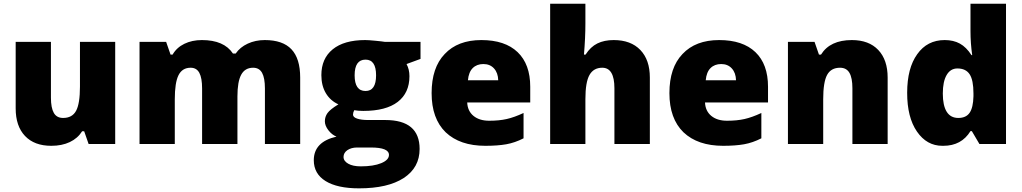

<svg xmlns="http://www.w3.org/2000/svg" viewBox="-20 -780 5535 1040"><path d="M604 0H460L436 -68.8H424.8Q400.9 -30.8 358.2 -10.5Q315.4 9.8 257.8 9.8Q166 9.8 115.5 -43.5Q64.9 -96.7 64.9 -192.9V-553.2H255.9V-251Q255.9 -195.8 271.5 -168.5Q287.1 -141.1 321.8 -141.1Q371.1 -141.1 392.1 -179.7Q413.1 -218.3 413.1 -311V-553.2H604Z M1414.1 -563Q1511.7 -563 1558.8 -512.9Q1606 -462.9 1606 -359.9V0H1415V-300.8Q1415 -357.4 1399.7 -385.3Q1384.3 -413.1 1351.1 -413.1Q1307.1 -413.1 1286.6 -375.5Q1266.1 -337.9 1266.1 -257.8V0H1074.7V-300.8Q1074.7 -357.4 1059.8 -385.3Q1044.9 -413.1 1012.7 -413.1Q967.3 -413.1 947 -372.8Q926.8 -332.5 926.8 -242.2V0H735.8V-553.2H879.9L903.8 -484.4H915Q937 -522.5 978.5 -542.7Q1020 -563 1073.7 -563Q1193.4 -563 1241.7 -490.2H1256.8Q1280.3 -524.4 1322 -543.7Q1363.8 -563 1414.1 -563Z M1975.1 -129.9H2066.9Q2252.9 -129.9 2252.9 26.9Q2252.9 127.9 2167 184.1Q2081.1 240.2 1924.8 240.2Q1807.1 240.2 1743.4 200.7Q1679.7 161.1 1679.7 87.9Q1679.7 -11.7 1802.7 -40Q1777.8 -49.8 1758.8 -74.5Q1739.7 -99.1 1739.7 -123.3Q1739.7 -147.5 1753.9 -167.5Q1768.1 -187.5 1813 -214.8Q1769.5 -234.4 1745.1 -275.1Q1720.7 -315.9 1720.7 -373Q1720.7 -462.9 1782.2 -512.9Q1843.8 -563 1958 -563Q1975.6 -563 2013.2 -559.3Q2050.8 -555.7 2064.9 -553.2H2257.8V-460.9L2182.1 -433.1Q2197.8 -404.3 2197.8 -367.2Q2197.8 -276.9 2134.3 -228Q2070.8 -179.2 1947.8 -179.2Q1918.5 -179.2 1898.9 -183.1Q1892.1 -170.4 1892.1 -159.2Q1892.1 -145 1914.6 -137.5Q1937 -129.9 1975.1 -129.9ZM1960 -457Q1900.9 -457 1900.9 -372.1Q1900.9 -287.1 1960 -287.1Q2017.1 -287.1 2017.1 -372.1Q2017.1 -457 1960 -457ZM1988.8 19H1914.1Q1883.3 19 1861.8 33.2Q1840.8 47.9 1840.8 70.1Q1840.8 92.3 1866.2 106.7Q1891.6 121.1 1934.1 121.1Q2002.9 121.1 2044.9 103.8Q2086.9 86.4 2086.9 59.1Q2086.9 19 1988.8 19Z M2608.9 9.8Q2471.2 9.8 2394 -63.5Q2317.9 -137.7 2317.9 -275.6Q2317.9 -413.6 2388.7 -487.3Q2459.5 -563 2587.4 -563Q2715.3 -563 2783.7 -497.6Q2852.1 -432.1 2852.1 -310.1V-225.1H2510.7Q2512.7 -178.7 2544.7 -152.3Q2576.7 -126 2630.1 -126Q2683.6 -126 2724.6 -135.3Q2765.6 -144.5 2815.9 -168V-30.8Q2769 -6.8 2722.2 1.5Q2675.3 9.8 2608.9 9.8ZM2514.6 -345.2H2678.7Q2677.7 -385.3 2656 -409.2Q2634.3 -433.1 2598.4 -433.1Q2562.5 -433.1 2540.5 -411.1Q2518.6 -389.2 2514.6 -345.2Z M3150.9 -759.8V-651.9Q3150.9 -576.2 3143.1 -484.4H3151.9Q3178.7 -526.4 3215.8 -544.7Q3252.9 -563 3304.2 -563Q3397 -563 3448.5 -509.3Q3500 -455.6 3500 -359.9V0H3308.1V-301.8Q3308.1 -413.1 3242.2 -413.1Q3195.3 -413.1 3173.1 -374Q3150.9 -335 3150.9 -243.2V0H2960V-759.8Z M3897 9.8Q3759.3 9.8 3682.1 -63.5Q3606 -137.7 3606 -275.6Q3606 -413.6 3676.8 -487.3Q3747.6 -563 3875.5 -563Q4003.4 -563 4071.8 -497.6Q4140.1 -432.1 4140.1 -310.1V-225.1H3798.8Q3800.8 -178.7 3832.8 -152.3Q3864.7 -126 3918.2 -126Q3971.7 -126 4012.7 -135.3Q4053.7 -144.5 4104 -168V-30.8Q4057.1 -6.8 4010.3 1.5Q3963.4 9.8 3897 9.8ZM3802.7 -345.2H3966.8Q3965.8 -385.3 3944.1 -409.2Q3922.4 -433.1 3886.5 -433.1Q3850.6 -433.1 3828.6 -411.1Q3806.6 -389.2 3802.7 -345.2Z M4594.2 -563Q4686.5 -563 4737.3 -509.3Q4788.1 -455.6 4788.1 -359.9V0H4597.2V-301.8Q4597.2 -357.9 4581.1 -385.5Q4564.9 -413.1 4530.3 -413.1Q4481.4 -413.1 4460.2 -374.3Q4439 -335.4 4439 -242.2V0H4248V-553.2H4392.1L4416 -484.4H4427.2Q4476.1 -563 4594.2 -563Z M5429.2 0H5285.2L5244.1 -69.8H5236.8Q5188 9.8 5089.8 9.8Q5087.4 9.8 5084.5 9.8Q5000 9.8 4946.8 -67.4Q4893.6 -144.5 4893.8 -277.8Q4894 -411.1 4948.2 -486.3Q5002.4 -563 5097.2 -563Q5144.5 -563 5179.2 -543.9Q5213.9 -524.9 5242.2 -481.4H5246.1Q5236.8 -545.9 5236.8 -611.8V-759.8H5429.2ZM5252.9 -273.9Q5252.9 -346.2 5232.2 -377.7Q5211.4 -409.2 5166 -409.2Q5128.4 -409.2 5107.7 -373.8Q5086.9 -338.4 5086.9 -273.4Q5086.9 -208.5 5107.9 -174.8Q5128.9 -141.1 5170.9 -141.1Q5212.9 -141.1 5232.2 -169.2Q5251.5 -197.3 5252.9 -258.8Z"/></svg>

Font: Open Sans Hebrew Extra Bold
Style: Regular
Weight: 800
Foundry: Ascender Corporation, Yanek Iontef
Version: Version 2.001;PS 002.001;hotconv 1.0.70;makeotf.lib2.5.58329